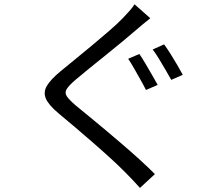

<svg xmlns="http://www.w3.org/2000/svg" viewBox="-20 -824 1040 908"><path d="M639 -568.8Q651.8 -550.4 667.9 -523.1Q684 -495.8 699.7 -468.4Q715.4 -441 725.7 -422.4L670.3 -398.5Q660.3 -418.9 645.1 -445.7Q629.9 -472.4 614.7 -499.5Q599.5 -526.6 586.1 -546ZM755.9 -614.1Q768.9 -596.9 785.5 -570.7Q802.1 -544.4 817.8 -517.5Q833.6 -490.6 844.4 -470.2L789.9 -446.3Q778.2 -467.3 762.8 -493.7Q747.4 -520.2 731.8 -545.9Q716.2 -571.6 702.2 -590ZM690.7 -737.8Q674.9 -725.8 654.8 -708.6Q634.7 -691.4 621.6 -680.5Q596.1 -658.3 558.9 -627.5Q521.6 -596.7 480.4 -563.5Q439.2 -530.3 401 -499.5Q362.9 -468.8 335.6 -445.3Q305.7 -419.4 295.3 -402.5Q284.8 -385.5 296 -368.7Q307.1 -352 339 -324.5Q366.4 -302 402.4 -272.6Q438.5 -243.1 479.1 -209Q519.8 -174.9 561.4 -139.1Q603 -103.3 641.9 -68Q680.8 -32.6 712.6 -0.6L641.8 64.6Q626.3 46.7 608.6 28.3Q590.9 10 573 -8.3Q546.6 -35.2 507.5 -71.2Q468.4 -107.1 423.9 -145.9Q379.3 -184.6 336 -221.6Q292.6 -258.5 257.4 -287.5Q210.1 -327.2 197 -357.5Q184 -387.8 201.6 -417.8Q219.3 -447.8 264.4 -485.3Q292.5 -508.7 332.3 -541Q372 -573.3 414.8 -608.9Q457.6 -644.4 495.9 -677.7Q534.3 -710.9 559.3 -736.7Q573.9 -752 591 -770.9Q608.1 -789.8 616.2 -803.7Z"/></svg>

Font: Noto Sans HK Thin
Style: Regular
Weight: 100
Designer: Ryoko NISHIZUKA 西塚涼子 (kana, bopomofo & ideographs); Paul D. Hunt (Latin, Greek & Cyrillic); Sandoll Communications 산돌커뮤니
Foundry: Adobe
Version: Version 2.004-H2;hotconv 1.0.118;makeotfexe 2.5.65603